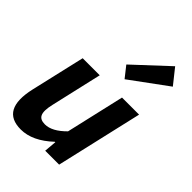

<svg xmlns="http://www.w3.org/2000/svg" viewBox="-267 -1040 1170 1170"><g transform="rotate(45 318.5 -455.0)"><path d="M17 -210 98 -560H245L169 -229Q154 -165 167 -138Q179 -112 220 -112Q281 -112 350 -182L437 -560H584L455 0H335L342 -80H338Q238 14 138 14Q-34 14 17 -210ZM313 -721 531 -924 609 -826 369 -650Z"/></g></svg>

Font: KaiGen Gothic CN Bold
Style: Bold
Weight: 700
Designer: Ryoko NISHIZUKA  (kana & ideographs); Paul D. Hunt (Latin, Greek & Cyrillic); Wenlong ZHANG  (bopomofo); Sandoll Communi
Foundry: Adobe Systems Incorporated
Version: Version 1.002.20150501